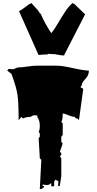

<svg xmlns="http://www.w3.org/2000/svg" viewBox="-20 -1181 663 1314"><path d="M252.4 113.8 262.7 -86.9 252.4 -98.1 244.6 -234.9 252.4 -245.6V-267.6L244.6 -279.3Q252.4 -289.1 252.4 -322.3Q252.4 -355.5 234.9 -381.3Q236.8 -383.8 236.8 -386.2Q236.8 -392.1 219 -392.1Q201.2 -392.1 190.9 -381.3Q159.2 -381.3 136.7 -370.1L127 -381.3L107.4 -358.9Q107.4 -475.6 100.3 -528.3Q93.3 -581.1 58.6 -675.3L29.3 -697.8L38.6 -709L67.9 -707.5Q74.2 -706.5 86.4 -713.4Q98.6 -720.2 112.8 -720Q127 -719.7 167 -725.6Q207 -731.4 227.1 -731.4H370.1Q406.2 -731.4 479.7 -714.8Q553.2 -698.2 588.4 -697.8Q588.4 -665.5 563.7 -640.1Q539.1 -614.7 539.1 -596.2L530.3 -584.5L549.8 -573.2L520.5 -358.9L510.3 -370.1H500.5L490.7 -381.3Q473.6 -381.3 447.5 -392.6Q421.4 -403.8 409.2 -403.8Q409.2 -358.9 399.4 -347.7L409.2 -335.9V-256.8L399.4 -245.6V-210.4L409.2 -199.7L390.1 -143.6L399.4 -132.3V-122.1L390.1 -110.4L399.4 -98.1V25.9L389.2 90.8Q378.9 90.8 377.9 95.2Q377.9 72.8 380.4 60.5L360.8 48.3L350.6 60.5V93.8H330.6V70.8Q319.3 85.4 299.8 85.4L272.5 82Q271.5 85.9 271.5 93.8Q271.5 93.3 276.9 92.3Q282.2 91.3 282.2 90.8Q282.2 101.1 272.2 107.4Q262.2 113.8 252.4 113.8ZM290.5 -808.6 243.7 -804.7 109.9 -1105.5Q116.2 -1105.5 149.7 -1130.1Q183.1 -1154.8 184.1 -1155.8L186.5 -1154.3L194.3 -1160.6L245.1 -1104.5L243.7 -1102.5L256.3 -1086.9L258.3 -1087.9Q287.1 -1019 331.1 -954.1Q352.1 -979.5 376.5 -1021.2Q400.9 -1063 425 -1099.9Q449.2 -1136.7 476.6 -1160.6L484.4 -1154.3L486.8 -1155.8L562.5 -1083L419.4 -804.7L422.4 -803.2L414.1 -801.3Q403.3 -801.3 361.8 -808.6V-809.6Q326.7 -812.5 308.1 -812.5L302.2 -806.6Q297.4 -808.6 290.5 -808.6ZM303.2 -805.7Q303.2 -805.7 300.8 -805.7L302.2 -806.6Q302.7 -806.6 303.2 -805.7Z"/></svg>

Font: Butcherman
Style: Regular
Weight: 400
Version: Version 001.004